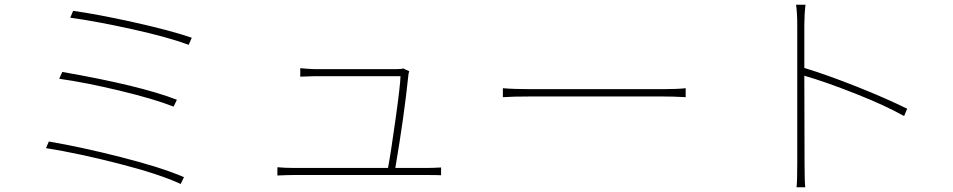

<svg xmlns="http://www.w3.org/2000/svg" viewBox="-20 -777 4040 814"><path d="M290 -731Q392 -717 547.5 -682.5Q703 -648 793 -617L780 -587Q691 -620 539 -653.5Q387 -687 278 -702ZM244 -472Q576 -414 730 -354L716 -325Q632 -358 486 -393Q340 -428 231 -443ZM187 -177Q323 -154 494 -110.5Q665 -67 760 -26L746 3Q656 -39 484.5 -83Q313 -127 175 -149Z M1656 -65H1790Q1818 -65 1850 -67V-34Q1834 -35 1793 -35H1224Q1200 -35 1156 -33V-68Q1189 -65 1224 -65H1625Q1637 -129 1657 -272Q1677 -415 1678 -454H1314Q1295 -454 1253 -452V-488Q1295 -484 1313 -484H1664Q1683 -484 1689 -487L1715 -475Q1711 -463 1711 -455Q1693 -282 1656 -65Z M2112 -365V-403Q2160 -399 2230 -399H2789Q2851 -399 2887 -403V-365Q2836 -368 2790 -368H2230Q2150 -368 2112 -365Z M3826 -316 3813 -285Q3733 -330 3606.5 -380Q3480 -430 3390 -456L3391 -81Q3391 -8 3394 17H3357Q3360 -8 3360 -81V-669Q3360 -723 3355 -757H3395Q3390 -714 3390 -669V-489Q3488 -459 3611.5 -410Q3735 -361 3826 -316Z"/></svg>

Font: Noto Sans Korean Thin
Style: Regular
Weight: 250
Designer: Ryoko NISHIZUKA  (kana & ideographs); Paul D. Hunt (Latin, Greek & Cyrillic); Wenlong ZHANG  (bopomofo); Sandoll Communi
Foundry: Adobe Systems Incorporated
Version: Version 1.0001;PS 1;hotconv 1.0.78;makeotf.lib2.5.61930